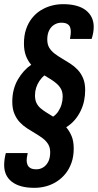

<svg xmlns="http://www.w3.org/2000/svg" viewBox="-30 -719 470 922"><path d="M135 183Q99 183 72 175.5Q45 168 26.5 153.5Q8 139 -1 119Q-10 99 -10 74Q-10 60 -8 45.5Q-6 31 -2 16H103Q100 31 99 38.5Q98 46 98 51Q98 62 102 72Q106 82 116 88Q126 94 145 94Q162 94 177 85Q192 76 201.5 58Q211 40 211 12Q211 -11 201 -27Q191 -43 175 -55Q159 -67 139.5 -78.5Q120 -90 100.5 -102.5Q81 -115 65 -132Q49 -149 39 -173Q29 -197 29 -230Q29 -262 36 -288.5Q43 -315 56 -337.5Q69 -360 85.5 -378Q102 -396 120 -408Q104 -426 94.5 -451Q85 -476 85 -510Q85 -548 95 -578Q105 -608 123 -631Q141 -654 165 -669Q189 -684 216.5 -691.5Q244 -699 273 -699Q309 -699 336.5 -691.5Q364 -684 382.5 -669.5Q401 -655 410.5 -635Q420 -615 420 -590Q420 -576 417.5 -561.5Q415 -547 410 -532H306Q309 -548 309.5 -555Q310 -562 310 -567Q310 -579 306.5 -588.5Q303 -598 293 -604Q283 -610 264 -610Q247 -610 231.5 -601Q216 -592 206.5 -574Q197 -556 197 -529Q197 -505 207 -489Q217 -473 233 -461Q249 -449 268.5 -437.5Q288 -426 307.5 -413.5Q327 -401 343 -384Q359 -367 369 -343.5Q379 -320 379 -286Q379 -261 374 -236Q369 -211 357.5 -187Q346 -163 329 -143Q312 -123 288 -108Q304 -89 314 -65Q324 -41 324 -6Q324 32 313.5 62Q303 92 285 114.5Q267 137 243 152.5Q219 168 191.5 175.5Q164 183 135 183ZM225 -159Q239 -168 249.5 -183.5Q260 -199 265.5 -217.5Q271 -236 271 -255Q271 -276 263.5 -290.5Q256 -305 243 -316.5Q230 -328 215 -337.5Q200 -347 183 -357Q170 -346 159.5 -330.5Q149 -315 143.5 -297.5Q138 -280 138 -261Q138 -240 145 -225Q152 -210 165 -199Q178 -188 193.5 -178.5Q209 -169 225 -159Z"/></svg>

Font: Archivo ExtraCondensed
Style: Bold Italic
Weight: 700
Width: 2
Italic angle: -10°
Designer: Hector Gatti
Foundry: Omnibus-Type
Version: Version 2.001